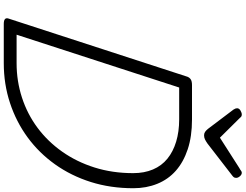

<svg xmlns="http://www.w3.org/2000/svg" viewBox="-162 -1140 1302 1018"><g transform="rotate(90 489.0 -631.0)"><path d="M107 0Q71 0 78 -24L387 -974Q392 -986 402 -992Q412 -998 431 -998H614Q703 -998 771 -975.5Q839 -953 885 -912.5Q931 -872 954.5 -814Q978 -756 978 -687Q978 -566 945 -461.5Q912 -357 851.5 -272Q791 -187 708.5 -126.5Q626 -66 526 -33Q426 0 315 0ZM164 -68H315Q410 -68 497.5 -96.5Q585 -125 657.5 -179Q730 -233 784 -309.5Q838 -386 868 -481Q898 -576 898 -686Q898 -745 878.5 -791Q859 -837 821.5 -867.5Q784 -898 731 -914Q678 -930 613 -930H444ZM896 -1262Q906 -1262 914.5 -1252Q923 -1242 923 -1233Q923 -1225 920.5 -1221Q918 -1217 913 -1213L741 -1080Q728 -1071 718.5 -1066.5Q709 -1062 697 -1062Q687 -1062 679 -1067.5Q671 -1073 663 -1083L561 -1218Q557 -1224 555.5 -1228.5Q554 -1233 554 -1237Q554 -1248 566 -1255Q578 -1262 587 -1262Q595 -1262 599 -1258.5Q603 -1255 609 -1248L710 -1146L871 -1249Q879 -1253 884.5 -1257.5Q890 -1262 896 -1262Z"/></g></svg>

Font: Playwrite US Trad Light
Style: Regular
Weight: 300
Designer: Veronika Burian, José Scaglione
Foundry: TypeTogether
Version: Version 1.003